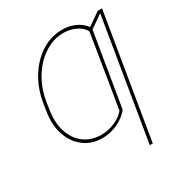

<svg xmlns="http://www.w3.org/2000/svg" viewBox="-211 -894 1194 1256"><g transform="rotate(-30 386.0 -266.5)"><path d="M568.4 -383.8 518.6 -85Q493.7 -55.2 460.7 -33.9Q427.7 -12.7 389.9 -1.5Q352.1 9.8 312.5 9.8Q234.4 9.8 176.3 -33.7Q118.2 -77.1 91.8 -153.3Q65.4 -229.5 82 -328.1L85 -348.6H108.4L104.5 -328.1Q89.4 -233.9 112.8 -163.1Q136.2 -92.3 189.7 -52.5Q243.2 -12.7 318.4 -12.7Q370.1 -12.7 419.4 -34.2Q468.8 -55.7 497.1 -89.8L545.9 -383.8ZM612.3 -649.4 558.6 -327.1H536.1L586.9 -638.7Q567.4 -674.3 525.4 -694.3Q483.4 -714.4 432.6 -714.8Q376 -714.8 323.7 -689.9Q271.5 -665 228.3 -620.4Q185.1 -575.7 155 -515.4Q125 -455.1 113.3 -383.8L106.4 -342.8H84L90.8 -383.8Q107.9 -486.8 158 -566.4Q208 -646 280.5 -691.7Q353 -737.3 436.5 -737.3Q474.1 -737.3 507.6 -727.1Q541 -716.8 567.9 -697Q594.7 -677.2 612.3 -649.4ZM733.4 -727.5 579.1 204.1H556.6L707 -706.1L589.8 -624L594.7 -653.3L701.2 -727.5Z"/></g></svg>

Font: Inter Thin
Style: Italic
Weight: 250
Italic angle: -9.3988°
Designer: Rasmus Andersson
Foundry: rsms
Version: Version 4.001;git-66647c0bb